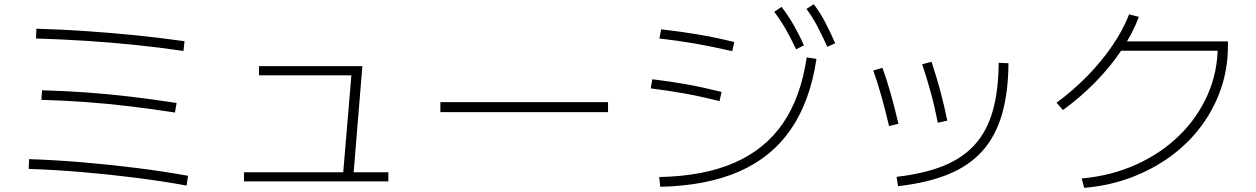

<svg xmlns="http://www.w3.org/2000/svg" viewBox="-20 -875 6040 923"><path d="M877 17Q762 -4 632 -20.5Q502 -37 371 -48Q240 -59 118 -63L120 -110Q242 -106 374 -95Q506 -84 636.5 -67.5Q767 -51 884 -30ZM821 -334Q705 -352 599.5 -364.5Q494 -377 391 -384.5Q288 -392 179 -395L182 -441Q293 -438 396.5 -430.5Q500 -423 606 -410.5Q712 -398 829 -380ZM862 -630Q739 -648 625.5 -659.5Q512 -671 396.5 -678.5Q281 -686 153 -690L155 -737Q284 -733 400.5 -725Q517 -717 631 -705.5Q745 -694 867 -677Z M1628 -23 1671 -535 1692 -513H1225V-557H1722L1678 -21ZM1153 -3V-47H1847V-3Z M2097 -336V-384H2903V-336Z M3149 -24Q3362 -28 3510 -92.5Q3658 -157 3744 -282.5Q3830 -408 3858 -599L3905 -592Q3875 -390 3783 -255Q3691 -120 3534.5 -51Q3378 18 3154 23ZM3439 -389Q3347 -412 3268.5 -426Q3190 -440 3108 -450L3116 -494Q3200 -484 3278.5 -470Q3357 -456 3449 -433ZM3500 -629Q3405 -651 3321.5 -665.5Q3238 -680 3150 -690L3158 -734Q3248 -724 3332 -710Q3416 -696 3510 -673ZM3807 -638Q3781 -694 3756 -737Q3731 -780 3702 -818L3737 -842Q3770 -799 3795.5 -754.5Q3821 -710 3845 -657ZM3957 -650Q3932 -706 3908.5 -750Q3885 -794 3857 -832L3892 -855Q3924 -812 3948 -766Q3972 -720 3995 -667Z M4290 -25Q4422 -40 4515 -77.5Q4608 -115 4666.5 -180Q4725 -245 4752.5 -342Q4780 -439 4781 -573L4828 -571Q4827 -429 4796.5 -324.5Q4766 -220 4702.5 -149Q4639 -78 4538.5 -37Q4438 4 4297 20ZM4254 -269Q4236 -345 4217.5 -411.5Q4199 -478 4178 -536L4222 -549Q4243 -492 4262 -424.5Q4281 -357 4299 -280ZM4488 -285Q4474 -359 4454.5 -430.5Q4435 -502 4413 -566L4458 -578Q4480 -513 4499.5 -441Q4519 -369 4534 -295Z M5180 -17Q5322 -30 5441 -83.5Q5560 -137 5648 -222.5Q5736 -308 5785 -418.5Q5834 -529 5834 -654L5855 -631H5355V-676H5883V-654Q5883 -546 5849.5 -448.5Q5816 -351 5754.5 -268.5Q5693 -186 5607.5 -123.5Q5522 -61 5417 -21.5Q5312 18 5192 28ZM5059 -381Q5139 -440 5207 -509.5Q5275 -579 5327 -655Q5379 -731 5408 -806L5455 -794Q5425 -714 5371.5 -634Q5318 -554 5246.5 -481Q5175 -408 5090 -346Z"/></svg>

Font: M PLUS 1 Thin Light
Style: Regular
Weight: 300
Version: Version 1.001